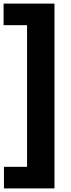

<svg xmlns="http://www.w3.org/2000/svg" viewBox="-36 -828 394 1068"><path d="M-14 220V100H114.5V-688H-16V-808H267V220Z"/></svg>

Font: Encode Sans SmCnd
Style: Bold
Weight: 700
Width: 4
Designer: Multiple Designers
Foundry: Impallari Type
Version: Version 3.002; ttfautohint (v1.8.3) -l 8 -r 50 -G 200 -x 14 